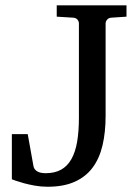

<svg xmlns="http://www.w3.org/2000/svg" viewBox="-20 -691 525 727"><path d="M400.9 -624Q390.6 -623 385.3 -616.2Q379.9 -609.4 379.9 -602.1V-252.9Q379.9 -190.4 368.2 -140.6Q356.4 -90.8 330.6 -56.2Q304.7 -21.5 262.7 -2.7Q220.7 16.1 160.2 16.1Q135.7 16.1 112.3 12Q88.9 7.8 70.3 2.7Q51.8 -2.4 39.3 -6.8Q26.9 -11.2 24.9 -12.2V-183.1H85L106.9 -61Q108.4 -53.7 113 -48.6Q117.7 -43.5 124 -40.5Q130.4 -37.6 137.9 -36.4Q145.5 -35.2 152.8 -35.2Q187 -35.2 210.9 -48.3Q234.9 -61.5 250 -87.9Q265.1 -114.3 272 -153.8Q278.8 -193.4 278.8 -246.1V-602.1Q278.8 -609.4 273.7 -616.2Q268.6 -623 257.8 -624L194.8 -627.9V-670.9H459V-627.9Z"/></svg>

Font: BabelStone Ogham Bound
Style: Regular
Weight: 400
Designer: Andrew West
Foundry: BabelStone
Version: Version 2.02 March 14, 2022